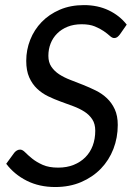

<svg xmlns="http://www.w3.org/2000/svg" viewBox="-20 -744 546 772"><path d="M462 -605.5Q456.5 -598.5 451.5 -594.8Q446.5 -591 439 -591Q431 -591 421.5 -599.8Q412 -608.5 397.2 -618.8Q382.5 -629 361.2 -637.8Q340 -646.5 308.5 -646.5Q276.5 -646.5 251.8 -636.5Q227 -626.5 209.8 -609.2Q192.5 -592 183.5 -569Q174.5 -546 174.5 -519.5Q174.5 -493.5 186.5 -475.8Q198.5 -458 218 -445.2Q237.5 -432.5 262.8 -422.8Q288 -413 314 -402.8Q340 -392.5 365.2 -380Q390.5 -367.5 410 -349Q429.5 -330.5 441.5 -304.5Q453.5 -278.5 453.5 -241.5Q453.5 -190.5 436 -145.2Q418.5 -100 385.8 -66Q353 -32 306.5 -12Q260 8 202 8Q138 8 87.8 -17.2Q37.5 -42.5 5 -85.5L37.5 -130Q42 -135.5 48 -139Q54 -142.5 61 -142.5Q70.5 -142.5 81.5 -131.2Q92.5 -120 109.5 -106.2Q126.5 -92.5 151.5 -81.2Q176.5 -70 214 -70Q248.5 -70 276 -81Q303.5 -92 323 -111.5Q342.5 -131 352.8 -158.2Q363 -185.5 363 -218.5Q363 -246 351 -264.2Q339 -282.5 319.5 -295Q300 -307.5 275.2 -316.8Q250.5 -326 224.2 -335.5Q198 -345 173.2 -357Q148.5 -369 129 -387.5Q109.5 -406 97.5 -433Q85.5 -460 85.5 -499.5Q85.5 -543.5 101.5 -584Q117.5 -624.5 147.5 -655.5Q177.5 -686.5 220.5 -705Q263.5 -723.5 317.5 -723.5Q373 -723.5 417 -702.5Q461 -681.5 489.5 -645Z"/></svg>

Font: Lato 2
Style: Italic
Weight: 400
Italic angle: -7°
Designer: Lukasz Dziedzic with Adam Twardoch and Botio Nikoltchev
Foundry: tyPoland Lukasz Dziedzic
Version: Version 2.015; 2015-08-06; http://www.latofonts.com/